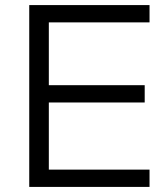

<svg xmlns="http://www.w3.org/2000/svg" viewBox="-20 -735 653 755"><path d="M568 0H95V-715H568V-647H172V-68H568ZM549 -332H162V-400H549Z"/></svg>

Font: Wix Madefor Display
Style: Regular
Weight: 400
Designer: Dalton Maag Ltd
Foundry: Dalton Maag Ltd
Version: Version 3.100